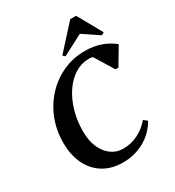

<svg xmlns="http://www.w3.org/2000/svg" viewBox="-218 -1052 1094 1197"><g transform="rotate(-30 329.0 -453.5)"><path d="M315 16Q234 16 175 -19.5Q116 -55 83.5 -121Q51 -187 51 -277Q51 -367 82 -445Q113 -523 168 -581.5Q223 -640 295.5 -673Q368 -706 453 -706Q572 -706 658 -637L583 -511H562L478 -648Q465 -651 450 -651Q396 -651 349.5 -622Q303 -593 268 -541.5Q233 -490 213 -422Q193 -354 193 -275Q193 -210 214 -161.5Q235 -113 272.5 -85.5Q310 -58 360 -58Q414 -58 464 -82.5Q514 -107 552 -152L578 -132Q538 -62 468.5 -23Q399 16 315 16ZM333 -737 318 -751 474 -923H516L614 -748L595 -737L480 -814Z"/></g></svg>

Font: Platypi Medium
Style: Italic
Weight: 500
Italic angle: -13°
Designer: David Sargent
Foundry: Bolt Cutter Type
Version: Version 1.200; ttfautohint (v1.8.4.7-5d5b)